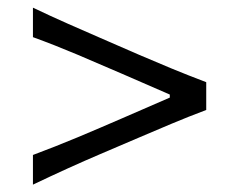

<svg xmlns="http://www.w3.org/2000/svg" viewBox="-20 -563 630 506"><path d="M66.8 -76.4Q113.9 -98.9 159.3 -119.5Q204.8 -140.1 244.5 -157L347.5 -201Q386 -217.5 431.2 -236.5Q476.5 -255.5 523.5 -273.2V-346.4Q476.5 -364.2 431.2 -382.9Q386 -401.7 347.5 -418.2L244.5 -463Q204.8 -480.3 159.3 -500.3Q113.9 -520.3 66.8 -542.8V-465.1Q124.3 -444.2 184 -419Q243.7 -393.8 302.5 -368.2L427.5 -313.8V-305.8L302.5 -251.5Q243.7 -225.9 184 -200.9Q124.3 -176 66.8 -154.6Z"/></svg>

Font: Pinar-VF-FD
Style: Regular
Weight: 300
Designer: Amin Abedi
Version: Version 3.0